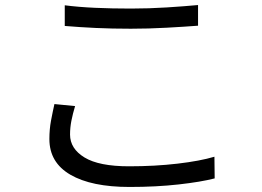

<svg xmlns="http://www.w3.org/2000/svg" viewBox="-20 -722 1040 762"><path d="M237 -701Q291 -694 357.5 -691Q424 -688 499 -688Q571 -688 641.5 -692.5Q712 -697 766 -702V-620Q741 -618 709 -616Q677 -614 641.5 -612Q606 -610 569.5 -609Q533 -608 499 -608Q424 -608 360.5 -611Q297 -614 237 -619ZM278 -301Q269 -271 263.5 -243.5Q258 -216 258 -188Q258 -132 315.5 -97Q373 -62 492 -62Q595 -62 684.5 -72.5Q774 -83 831 -100L832 -14Q778 0 689 10Q600 20 494 20Q343 20 259.5 -28.5Q176 -77 176 -170Q176 -209 182.5 -243.5Q189 -278 196 -309Z"/></svg>

Font: SpoqaHanSans-Regular
Style: Regular
Weight: 400
Designer: [Spoqa Han Sans] Dong-huui Kim \uAE40 \uB3D9 \uD718  Younghwa Kang \uAC15 \uC601 \uD654  [Noto Sans] Ryoko NISHIZUKA \u8
Foundry: Spoqa (http://www.spoqa-han-sans.com)
Version: Version 2.000